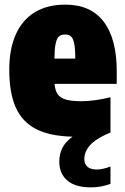

<svg xmlns="http://www.w3.org/2000/svg" viewBox="-20 -579 539 829"><path d="M484 -217H215.5Q218 -188 229.2 -172Q240.5 -156 264.8 -149Q289 -142 332 -142Q385.5 -142 457 -159V-7Q392 20.5 368 48.8Q344 77 344 108Q344 129.5 357.8 141.2Q371.5 153 398 153Q422.5 153 457 140V215Q436.5 222 416.8 226Q397 230 372 230Q305.5 230 270.8 200.5Q236 171 236 119Q236 86 249.2 59.8Q262.5 33.5 293 11Q195.5 9 135.8 -21.8Q76 -52.5 48 -115.2Q20 -178 20 -278Q20 -366.5 47.8 -429.5Q75.5 -492.5 129.8 -525.8Q184 -559 262 -559Q372 -559 428 -485Q484 -411 484 -272ZM215 -326H305Q305 -368 300.5 -390.5Q296 -413 286.8 -421.5Q277.5 -430 261 -430Q244 -430 234.5 -421.5Q225 -413 220.2 -390.5Q215.5 -368 215 -326Z"/></svg>

Font: Encode Sans Condensed Black
Style: Regular
Weight: 900
Width: 3
Designer: Multiple Designers
Foundry: Impallari Type
Version: Version 2.000